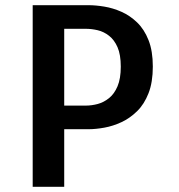

<svg xmlns="http://www.w3.org/2000/svg" viewBox="-20 -720 690 740"><path d="M106 0V-700H321.5Q349 -700 382.2 -694.5Q415.5 -689 448.2 -674.5Q481 -660 508.5 -633.5Q536 -607 552.5 -565.2Q569 -523.5 569 -463.5Q569 -403 552.5 -360.8Q536 -318.5 508.5 -291.5Q481 -264.5 448.2 -249.2Q415.5 -234 382.2 -228Q349 -222 321.5 -222H227.5V0ZM227.5 -313H310.5Q333 -313 356.5 -319.2Q380 -325.5 400.2 -341.8Q420.5 -358 433 -387.5Q445.5 -417 445.5 -463Q445.5 -509.5 433 -538Q420.5 -566.5 400.2 -582.2Q380 -598 356.5 -603.5Q333 -609 310.5 -609H227.5Z"/></svg>

Font: Trispace Thin Medium
Style: Regular
Weight: 500
Version: Version 1.210